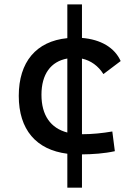

<svg xmlns="http://www.w3.org/2000/svg" viewBox="-20 -701 626 884"><path d="M290 163.1H357.4V9.8C407.2 9.3 460 5.9 508.8 -4.9L497.1 -95.7C452.1 -87.9 404.8 -83 357.4 -83V-431.2C397.9 -422.4 432.6 -397.5 456.1 -359.9L535.6 -419.9C507.8 -481.9 443.8 -519.5 357.4 -526.4V-680.7H290V-525.4C146 -511.2 66.4 -415 66.4 -259.8C66.4 -104 146.5 -11.2 290 6.8ZM290 -90.8C212.9 -110.8 170.9 -170.4 170.9 -264.6C170.9 -359.4 213.9 -418 290 -431.6Z"/></svg>

Font: CaskaydiaCove Nerd Font
Style: Regular
Weight: 400
Designer: Aaron Bell
Foundry: Saja Typeworks
Version: Version 2111.1;Nerd Fonts 2.3.3